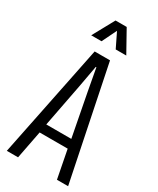

<svg xmlns="http://www.w3.org/2000/svg" viewBox="-234 -1008 888 1077"><g transform="rotate(30 210.5 -469.0)"><path d="M12.2 0 160.2 -729H259.8L409.2 0H336.9L301.8 -181.2H120.1L85 0ZM98.1 -797.9 174.8 -938H247.1L325.2 -797.9H256.8L210.9 -892.1L165 -797.9ZM129.9 -238.8H292L238.8 -516.1L212.9 -657.2H209L183.1 -515.1Z"/></g></svg>

Font: Lumene Sans Condensed
Style: Regular
Weight: 400
Width: 3
Designer: Deni Anggara
Version: Version 1.003;Glyphs 3.1.2 (3151)